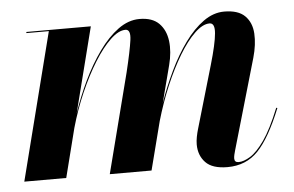

<svg xmlns="http://www.w3.org/2000/svg" viewBox="-41 -527 908 593"><g transform="rotate(-5 413.0 -230.0)"><path d="M407 0H277.5L356.5 -308Q372.5 -374 377 -407Q381.5 -440 364.5 -440Q343 -440 317.8 -416Q292.5 -392 267 -351Q241.5 -310 219 -258.5Q196.5 -207 181 -152L142.5 0H12.5L128.5 -456.5H59V-460H259L192 -196Q209 -246.5 232.2 -295Q255.5 -343.5 283.8 -383Q312 -422.5 344 -446Q376 -469.5 410.5 -469.5Q450 -469.5 470.8 -448.8Q491.5 -428 495.8 -394Q500 -360 489.5 -319.5L459.5 -204Q477 -254 499.8 -301.5Q522.5 -349 550 -387Q577.5 -425 608.5 -447.2Q639.5 -469.5 673 -469.5Q716.5 -469.5 737.2 -448.8Q758 -428 760 -394Q762 -360 750.5 -319.5L669.5 -39.5Q667.5 -33 666 -26.2Q664.5 -19.5 664.5 -14.5Q664.5 -2.5 677.5 -2.5Q693 -2.5 713.5 -15Q734 -27.5 757.8 -61.2Q781.5 -95 807.5 -159.5L811 -158.5Q774.5 -68 737 -29Q699.5 10 642 10Q595 10 574 -12Q553 -34 553 -68Q553 -79 555.5 -91.8Q558 -104.5 561 -114.5L617.5 -308Q636.5 -373 639.2 -405Q642 -437 625 -437Q603.5 -437 578.8 -413.2Q554 -389.5 529.5 -348.8Q505 -308 483.2 -256.8Q461.5 -205.5 445.5 -150Z"/></g></svg>

Font: Bodoni* 48pt
Style: Bold Italic
Weight: 700
Italic angle: -13°
Version: Version 2.3